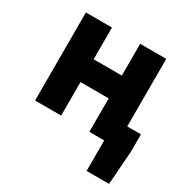

<svg xmlns="http://www.w3.org/2000/svg" viewBox="-154 -631 915 937"><g transform="rotate(30 304.0 -162.0)"><path d="M456 172V0H425.2V-115.3H596.4V-18.6L582.5 172ZM66.3 0V-496.1H213.3V-317.1H372.2V-496.1H519.2V0H372.2V-188.6H213.3V0Z"/></g></svg>

Font: Source Sans Variable
Style: Regular
Weight: 200
Designer: Paul D. Hunt
Foundry: Adobe Systems Incorporated
Version: Version 3.006;hotconv 1.0.111;makeotfexe 2.5.65597